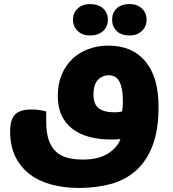

<svg xmlns="http://www.w3.org/2000/svg" viewBox="-20 -688 852 947"><path d="M582 -138Q584 -148 585 -160Q586 -172 586 -185Q586 -226 580.5 -251.5Q575 -277 565.5 -291.5Q556 -306 543.5 -311.5Q531 -317 518 -317Q485 -317 463 -294Q441 -271 441 -221Q441 -174 467 -154Q493 -134 545 -134Q556 -134 563 -135Q570 -136 582 -138ZM340 -591Q340 -625 363.5 -646.5Q387 -668 423 -668Q465 -668 488.5 -646.5Q512 -625 512 -591Q512 -557 488.5 -535Q465 -513 423 -513Q387 -513 363.5 -535Q340 -557 340 -591ZM533 -591Q533 -625 555.5 -646.5Q578 -668 620 -668Q656 -668 679.5 -646.5Q703 -625 703 -591Q703 -557 679.5 -535Q656 -513 620 -513Q578 -513 555.5 -535Q533 -557 533 -591ZM370 239Q295 239 232.5 222Q170 205 125 170Q80 135 55 83Q30 31 30 -40Q30 -98 54 -123Q78 -148 137 -148Q157 -148 176 -145Q195 -142 208 -138V-87Q208 -34 220 1.5Q232 37 255 59Q278 81 312 90Q346 99 390 99Q465 99 512 69.5Q559 40 574 -2Q562 -1 553 -0.5Q544 0 538 0H525Q469 0 421.5 -12.5Q374 -25 339 -51Q304 -77 284.5 -117.5Q265 -158 265 -214Q265 -273 284 -319Q303 -365 336.5 -397Q370 -429 416 -446Q462 -463 515 -463Q632 -463 697 -385.5Q762 -308 762 -162Q762 -47 732.5 30Q703 107 650.5 153.5Q598 200 526.5 219.5Q455 239 370 239Z"/></svg>

Font: Baloo Bhaijaan
Style: Regular
Weight: 400
Designer: Devika Bhansali and Ek Type
Foundry: Ek Type
Version: Version 1.443;PS 1.000;hotconv 16.6.51;makeotf.lib2.5.65220;